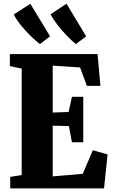

<svg xmlns="http://www.w3.org/2000/svg" viewBox="-20 -1042 625 1062"><path d="M100 -74V-662.5L34.5 -676.5V-743H519.5L535.5 -567H460.5L423 -669L271.5 -679V-419.5L359.5 -422.5L378 -506.5H440.5V-255H378L361 -344.5L271.5 -347V-66.5L437.5 -80.5L493.5 -211L575 -188L555.5 0H36.5V-63.5ZM200.5 -798.5Q182.5 -812.5 161.5 -832Q140.5 -851.5 120 -874Q99.5 -896.5 82.8 -919Q66 -941.5 56 -962L148 -1021L257 -841L201.5 -798.5ZM399.5 -798.5Q375.5 -817.5 348.2 -846Q321 -874.5 297.2 -905.5Q273.5 -936.5 259.5 -963L348 -1021.5L456.5 -841L400.5 -798.5Z"/></svg>

Font: Merriweather 24pt SemiCondensed Black
Style: Regular
Weight: 900
Width: 4
Designer: Eben Sorkin
Foundry: Eben Sorkin
Version: Version 2.100